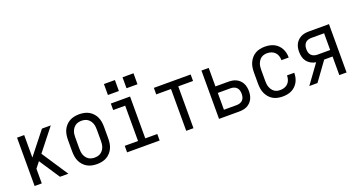

<svg xmlns="http://www.w3.org/2000/svg" viewBox="-46 -1331 3592 1941"><g transform="rotate(-20 1750.0 -360.5)"><path d="M80 0V-520H157V-278L348 -520H443L256 -283L443 0H353L231 -184L207 -221L157 -158V0Z M750 8Q723 8 696 2.5Q669 -3 646 -16Q623 -29 604.5 -49.5Q586 -70 575 -94.5Q564 -119 560 -146Q556 -173 556 -200V-320Q556 -347 560 -374Q564 -401 575 -425.5Q586 -450 604.5 -470.5Q623 -491 646 -504Q669 -517 696 -522.5Q723 -528 750 -528Q777 -528 804 -522.5Q831 -517 854 -504Q877 -491 895.5 -470.5Q914 -450 925 -425.5Q936 -401 940 -374Q944 -347 944 -320V-200Q944 -173 940 -146Q936 -119 925 -94.5Q914 -70 895.5 -49.5Q877 -29 854 -16Q831 -3 804 2.5Q777 8 750 8ZM750 -62Q767 -62 784 -66Q801 -70 815 -79.5Q829 -89 839.5 -103Q850 -117 856 -133Q862 -149 864 -166Q866 -183 866 -200V-320Q866 -337 864 -354Q862 -371 856 -387Q850 -403 839.5 -417Q829 -431 815 -440.5Q801 -450 784 -454Q767 -458 750 -458Q733 -458 716 -454Q699 -450 685 -440.5Q671 -431 660.5 -417Q650 -403 644 -387Q638 -371 636 -354Q634 -337 634 -320V-200Q634 -183 636 -166Q638 -149 644 -133Q650 -117 660.5 -103Q671 -89 685 -79.5Q699 -70 716 -66Q733 -62 750 -62Z M1075 0V-70H1218V-450H1089V-520H1296V-70H1425V0ZM1291 -611V-729H1409V-611ZM1091 -611V-729H1209V-611Z M1711 0V-450H1552V-520H1948V-450H1789V0Z M2064 0V-520H2142V-321H2280Q2302 -321 2323.5 -317.5Q2345 -314 2364.5 -304.5Q2384 -295 2400 -279.5Q2416 -264 2426 -244.5Q2436 -225 2440 -203.5Q2444 -182 2444 -161Q2444 -139 2440 -117.5Q2436 -96 2426 -76.5Q2416 -57 2400 -41.5Q2384 -26 2364.5 -16.5Q2345 -7 2323.5 -3.5Q2302 0 2280 0ZM2142 -70H2280Q2298 -70 2315.5 -76Q2333 -82 2345 -95Q2357 -108 2361.5 -125.5Q2366 -143 2366 -161Q2366 -178 2361.5 -195.5Q2357 -213 2345 -226Q2333 -239 2315.5 -245Q2298 -251 2280 -251H2142Z M2747 8Q2721 8 2694 2.5Q2667 -3 2644 -16.5Q2621 -30 2603.5 -50.5Q2586 -71 2575 -95.5Q2564 -120 2560 -146.5Q2556 -173 2556 -200V-320Q2556 -347 2560 -373.5Q2564 -400 2575 -424.5Q2586 -449 2603.5 -469.5Q2621 -490 2644 -503.5Q2667 -517 2694 -522.5Q2721 -528 2747 -528Q2772 -528 2797 -523.5Q2822 -519 2844.5 -508Q2867 -497 2885 -479.5Q2903 -462 2915 -440Q2927 -418 2932.5 -393.5Q2938 -369 2938 -344Q2938 -344 2938 -343.5Q2938 -343 2938 -342H2860Q2860 -342 2860 -342.5Q2860 -343 2860 -343Q2860 -366 2853 -388Q2846 -410 2830 -426.5Q2814 -443 2792 -450.5Q2770 -458 2747 -458Q2730 -458 2713.5 -454Q2697 -450 2683 -440Q2669 -430 2659.5 -416Q2650 -402 2644 -386.5Q2638 -371 2636 -354Q2634 -337 2634 -320V-200Q2634 -183 2636 -166Q2638 -149 2644 -133.5Q2650 -118 2659.5 -104Q2669 -90 2683 -80Q2697 -70 2713.5 -66Q2730 -62 2747 -62Q2770 -62 2792 -69.5Q2814 -77 2830 -93.5Q2846 -110 2853 -132Q2860 -154 2860 -177Q2860 -177 2860 -177.5Q2860 -178 2860 -178H2938Q2938 -177 2938 -176.5Q2938 -176 2938 -176Q2938 -151 2932.5 -126.5Q2927 -102 2915 -80Q2903 -58 2885 -40.5Q2867 -23 2844.5 -12Q2822 -1 2797 3.5Q2772 8 2747 8Z M3035 0 3182 -202Q3155 -206 3129.5 -219.5Q3104 -233 3087 -255Q3070 -277 3063 -304.5Q3056 -332 3056 -360Q3056 -382 3060 -403.5Q3064 -425 3074 -444Q3084 -463 3100 -478.5Q3116 -494 3135.5 -503.5Q3155 -513 3176.5 -516.5Q3198 -520 3219 -520H3436V0H3358V-200H3268L3123 0ZM3219 -270H3358V-450H3219Q3202 -450 3184.5 -444.5Q3167 -439 3155 -425.5Q3143 -412 3138.5 -395Q3134 -378 3134 -360Q3134 -342 3138.5 -325Q3143 -308 3155 -295Q3167 -282 3184.5 -276Q3202 -270 3219 -270Z"/></g></svg>

Font: Iosevka SS04
Style: Regular
Weight: 400
Monospace: yes
Designer: Belleve Invis
Foundry: Belleve Invis
Version: Version 19.0.0; ttfautohint (v1.8.4)